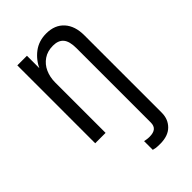

<svg xmlns="http://www.w3.org/2000/svg" viewBox="-223 -597 889 889"><g transform="rotate(-45 221.0 -152.5)"><path d="M275 215Q256 215 246.5 213.5Q237 212 231 210V153Q236 154 244.5 155.5Q253 157 263 157Q289 157 301.5 146.5Q314 136 314 114V-373Q314 -418 297 -438Q280 -458 245 -458Q209 -458 183.5 -440.5Q158 -423 145 -394Q132 -365 132 -330L123 -421Q143 -466 178.5 -493Q214 -520 263 -520Q319 -520 350.5 -485Q382 -450 382 -389V118Q382 160 354.5 187.5Q327 215 275 215ZM64 0V-510H127V-414H132V0Z"/></g></svg>

Font: Instrument Sans Condensed
Style: Regular
Weight: 400
Width: 3
Designer: Rodrigo Fuenzalida
Foundry: fragTYPE
Version: Version 1.000;gftools[0.9.28]